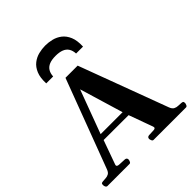

<svg xmlns="http://www.w3.org/2000/svg" viewBox="-257 -1111 1272 1272"><g transform="rotate(-45 379.5 -475.0)"><path d="M11.2 0Q3.4 0 -1 -7.6Q-5.4 -15.1 -5.4 -24.9Q-5.4 -36.1 -1.7 -39.1Q2 -42 12.2 -43Q24.4 -44.4 38.8 -44.9Q53.2 -45.4 66.2 -52.5Q79.1 -59.6 86.9 -80.6L321.3 -703.6H435.5L667.5 -80.6Q675.8 -58.6 689.7 -51.5Q703.6 -44.4 719 -44.4Q734.4 -44.4 746.1 -43Q756.3 -42 760 -39.1Q763.7 -36.1 763.7 -24.9Q763.7 -19.5 759.5 -9.8Q755.4 0 747.1 0H443.4Q435.1 0 430.9 -9.8Q426.8 -19.5 426.8 -24.9Q426.8 -41 442.9 -43Q471.7 -44.4 488.3 -45.2Q504.9 -45.9 504.9 -56.6Q504.9 -60.1 503.4 -64.5L436 -250L460.4 -232.9L191.9 -233.4L216.3 -254.9L147.9 -64.5Q146.5 -61 146.5 -58.1Q146.5 -46.4 167.5 -45.4Q188.5 -44.4 218.3 -43Q234.4 -41 234.4 -24.9Q234.4 -19.5 230.2 -9.8Q226.1 0 217.8 0ZM220.7 -271 212.4 -274.9H444.3L429.2 -270.5L335.9 -581.1ZM377.4 -949.7Q408.2 -949.7 439.5 -941.9Q470.7 -934.1 496.6 -914.1Q522.5 -894 537.4 -858.4Q552.2 -822.8 549.8 -767.6H484.9Q483.4 -796.4 471.4 -815.4Q459.5 -834.5 436 -843.8Q412.6 -853 377.4 -853Q342.3 -853 319.1 -843.8Q295.9 -834.5 283.7 -815.4Q271.5 -796.4 270 -767.6H205.1Q202.6 -822.8 217.5 -858.4Q232.4 -894 258.3 -914.1Q284.2 -934.1 315.4 -941.9Q346.7 -949.7 377.4 -949.7Z"/></g></svg>

Font: Gelasio
Style: Bold
Weight: 700
Designer: Eben Sorkin
Foundry: Eben Sorkin
Version: Version 1.008